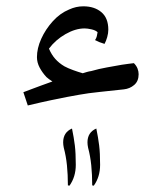

<svg xmlns="http://www.w3.org/2000/svg" viewBox="-20 -432 477 608"><path d="M68 -98 54 -140Q67 -145 80.5 -150Q94 -155 110 -161Q126 -167 146 -174Q140 -178 135 -181.5Q130 -185 127 -188Q114 -202 105.5 -218Q97 -234 97 -251Q97 -279 110.5 -309Q124 -339 147 -364.5Q170 -390 199 -402Q210 -407 221 -409.5Q232 -412 244 -412Q279 -412 301 -393.5Q323 -375 323 -338Q323 -327 319.5 -314.5Q316 -302 311 -293Q301 -296 295 -298.5Q289 -301 281 -305Q285 -311 286.5 -317Q288 -323 289 -330Q283 -336 270 -339Q257 -342 248 -342Q219 -342 187.5 -324Q156 -306 135 -278Q143 -259 155 -245.5Q167 -232 184 -222Q195 -216 211.5 -210Q228 -204 242 -200Q248 -202 255 -204Q262 -206 269 -207Q293 -214 318.5 -218.5Q344 -223 366 -227Q378 -229 387.5 -230Q397 -231 404 -232Q412 -224 415.5 -215Q419 -206 419 -197Q419 -175 405 -163Q391 -151 372 -149Q336 -145 297 -141Q258 -137 231 -132Q213 -129 192.5 -125Q172 -121 143 -115Q114 -109 68 -98ZM277 156 272 155Q272 121 269 91.5Q266 62 259 36Q258 31 257.5 27Q257 23 257 19Q257 -13 285 -25Q291 4 294 28.5Q297 53 297 90Q297 128 277 156ZM200 156 195 155Q195 121 192 91.5Q189 62 182 36Q181 31 180.5 27Q180 23 180 19Q180 -13 208 -25Q214 4 217 28.5Q220 53 220 90Q220 128 200 156Z"/></svg>

Font: Noto Naskh Arabic UI
Style: Regular
Weight: 400
Designer: Monotype Design Team, David Williams, Mohamad Dakak and Nizar Qandah
Foundry: Monotype Imaging Inc.
Version: Version 2.014